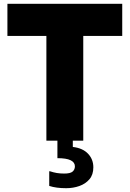

<svg xmlns="http://www.w3.org/2000/svg" viewBox="-20 -740 682 1010"><path d="M19 -720H623V-551H418V0H224V-551H19ZM363 -24V33Q415 39 443 68.5Q471 98 471 140Q471 179 450.5 203Q430 227 397.5 238.5Q365 250 328 250Q302 250 279.5 247Q257 244 239 238V161H243Q261 167 278.5 170Q296 173 318 173Q350 173 362 162.5Q374 152 374 135Q374 114 351.5 103Q329 92 282 92V-24Z"/></svg>

Font: Kufam ExtraBold
Style: Regular
Weight: 800
Designer: Wael Morcos, Artur Schmal
Foundry: Original Type
Version: Version 1.300; ttfautohint (v1.8.3)